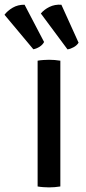

<svg xmlns="http://www.w3.org/2000/svg" viewBox="-74 -808 372 832"><path d="M89 -545Q99.5 -547 113.8 -548Q128 -549 138.5 -549Q150 -549 163 -548Q176 -547 187.5 -545V0Q176 2 163 3Q150 4 138.5 4Q128 4 113.8 3Q99.5 2 89 0ZM192 -787.5 266.5 -623Q259.5 -611.5 245.8 -603.8Q232 -596 218.5 -594L103 -749.5Q117 -766.5 140.2 -778Q163.5 -789.5 192 -787.5ZM32.5 -787.5 117 -626Q110.5 -613.5 97.2 -605.2Q84 -597 70.5 -594.5L-54.5 -744Q-41.5 -761.5 -18.8 -774.8Q4 -788 32.5 -787.5Z"/></svg>

Font: Signika Negative SC
Style: Regular
Weight: 400
Designer: Anna Giedryś
Foundry: Anna Giedryś
Version: Version 2.000; ttfautohint (v1.8.3) -l 8 -r 50 -G 200 -x 9 -